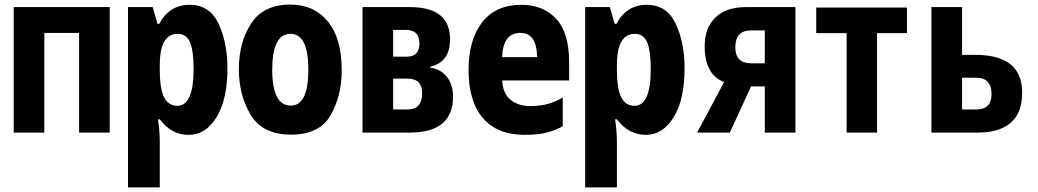

<svg xmlns="http://www.w3.org/2000/svg" viewBox="-20 -580 4540 840"><path d="M174 0V-436H326V0H460V-549H40V0Z M679 -275V-292Q679 -367 699.5 -399.5Q720 -432 757 -432Q795 -432 811 -395.5Q827 -359 827 -278Q827 -117 756 -117Q717 -117 698 -154.5Q679 -192 679 -275ZM679 240V42Q679 12 676.5 -14Q674 -40 671 -58H679Q730 10 806 10Q880 10 927.5 -67.5Q975 -145 975 -281Q975 -394 936 -476.5Q897 -559 810 -559Q721 -559 677 -476H669L648 -549H540V240Z M1475 -273Q1475 -413 1414 -486.5Q1353 -560 1250 -560Q1133 -560 1079 -477.5Q1025 -395 1025 -278Q1025 -163 1077 -77Q1129 9 1253 9Q1378 9 1426.5 -76Q1475 -161 1475 -273ZM1171 -275Q1171 -432 1251 -432Q1329 -432 1329 -275Q1329 -118 1252 -118Q1171 -118 1171 -275Z M1774 0Q1962 0 1962 -158Q1962 -210 1935 -244Q1908 -278 1862 -284V-288Q1949 -308 1949 -408Q1949 -549 1773 -549H1566V0ZM1700 -449H1757Q1815 -449 1815 -390Q1815 -332 1760 -332H1700ZM1700 -236H1763Q1827 -236 1827 -172Q1827 -101 1762 -101H1700Z M2442 -28V-154Q2420 -139 2384.5 -127.5Q2349 -116 2300 -116Q2247 -116 2213.5 -143.5Q2180 -171 2177 -228H2470V-307Q2470 -437 2413 -498Q2356 -559 2261 -559Q2149 -559 2089.5 -482.5Q2030 -406 2030 -274Q2030 -136 2093 -63Q2156 10 2276 10Q2337 10 2377.5 -1.5Q2418 -13 2442 -28ZM2257 -436Q2328 -436 2330 -330H2177Q2180 -436 2257 -436Z M2679 -275V-292Q2679 -367 2699.5 -399.5Q2720 -432 2757 -432Q2795 -432 2811 -395.5Q2827 -359 2827 -278Q2827 -117 2756 -117Q2717 -117 2698 -154.5Q2679 -192 2679 -275ZM2679 240V42Q2679 12 2676.5 -14Q2674 -40 2671 -58H2679Q2730 10 2806 10Q2880 10 2927.5 -67.5Q2975 -145 2975 -281Q2975 -394 2936 -476.5Q2897 -559 2810 -559Q2721 -559 2677 -476H2669L2648 -549H2540V240Z M3197 -373Q3197 -447 3266 -447H3326V-303H3266Q3197 -303 3197 -373ZM3173 0 3266 -202H3326V0H3460V-549H3244Q3158 -549 3110.5 -504Q3063 -459 3063 -378Q3063 -253 3148 -221L3030 0Z M3817 0V-435H3948V-547H3551V-435H3684V0Z M4259 0Q4352 0 4402 -43Q4452 -86 4452 -175Q4452 -340 4247 -340H4189V-549H4055V0ZM4189 -240H4250Q4318 -240 4318 -168Q4318 -101 4251 -101H4189Z"/></svg>

Font: Noto Sans Mono UI Condensed ExtraBold
Style: Regular
Weight: 800
Width: 3
Designer: Monotype Design team
Foundry: Monotype Imaging Inc.
Version: 1.000